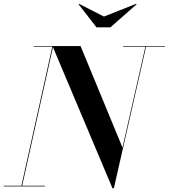

<svg xmlns="http://www.w3.org/2000/svg" viewBox="-56 -996 902 1026"><path d="M499.5 -907.5 366.5 -975.5 364 -973 459.5 -850H534L674 -973L671 -975.5ZM-36 -3.5V0H184.5V-3.5H62.5L227 -744L545 10H552.5L724.5 -746.5H825.5V-750H602V-746.5H721L598.5 -207.5L374.5 -750H124V-746.5H223.5L58.5 -3.5Z"/></svg>

Font: Bodoni* 48pt Medium
Style: Italic
Weight: 500
Italic angle: -13°
Version: Version 2.3